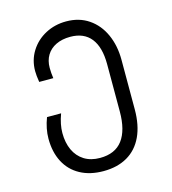

<svg xmlns="http://www.w3.org/2000/svg" viewBox="-110 -646 819 915"><g transform="rotate(-15 300.0 -188.0)"><path d="M74.5 -38Q74.5 -87 94.5 -139.5H164Q145.5 -89.5 145.5 -47Q145.5 1 162.2 37.2Q179 73.5 211.2 93.8Q243.5 114 289 114Q363.5 114 400 65.5Q436.5 17 436.5 -75.5V-309Q436.5 -393 401.8 -436.8Q367 -480.5 300 -480.5Q259.5 -480.5 229.5 -466Q199.5 -451.5 183.5 -425Q167.5 -398.5 167.5 -363Q167.5 -337.5 171.5 -311H102Q96.5 -344 96.5 -366Q96.5 -420 123.8 -463.5Q151 -507 197.5 -531.8Q244 -556.5 300 -556.5Q364 -556.5 411 -524.5Q458 -492.5 483 -436.8Q508 -381 508 -312V-67.5Q508 11.5 482 66.8Q456 122 406.8 150.5Q357.5 179 289 179Q222.5 179 174 152.5Q125.5 126 100 77Q74.5 28 74.5 -38Z"/></g></svg>

Font: JuliaMono Light
Style: Regular
Weight: 300
Monospace: yes
Designer: cormullion
Foundry: corm
Version: Version 0.054; ttfautohint (v1.8.4)